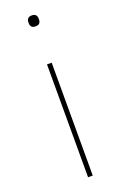

<svg xmlns="http://www.w3.org/2000/svg" viewBox="-142 -765 515 809"><g transform="rotate(-20 115.5 -361.0)"><path d="M115 -673Q102 -673 97 -679.5Q92 -686 92 -694V-701Q92 -709 97 -715.5Q102 -722 115 -722Q128 -722 133 -715.5Q138 -709 138 -701V-694Q138 -686 133 -679.5Q128 -673 115 -673ZM105 -506H126V0H105Z"/></g></svg>

Font: IBM Plex Sans Hebrew Thin
Style: Regular
Weight: 100
Designer: Mike Abbink, Paul van der Laan, Pieter van Rosmalen, Yanek Iontef
Foundry: Bold Monday
Version: Version 1.2